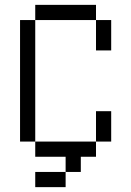

<svg xmlns="http://www.w3.org/2000/svg" viewBox="-20 -645 540 790"><path d="M375 -562.5H125V-625H375ZM62.5 -562.5H125V-62.5H62.5ZM125 62.5H250V125H125ZM125 -62.5H375V0H312.5V62.5H250V0H125ZM375 -187.5H437.5V-62.5H375ZM375 -562.5H437.5V-437.5H375Z"/></svg>

Font: ChillBitmapSE 16px
Style: Regular
Weight: 400
Designer: Designed by Warren2060
Foundry: ChillType
Version: Version 1.000